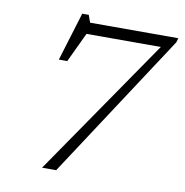

<svg xmlns="http://www.w3.org/2000/svg" viewBox="-82 -820 864 898"><g transform="rotate(10 349.5 -371.0)"><path d="M693 -686.5 243.5 0H176.5L625.5 -652.5H272.5L206 -511.5H166L236.5 -742H267.5L280 -707H699Z"/></g></svg>

Font: Newsreader 6pt Light
Style: Italic
Weight: 300
Italic angle: -17°
Designer: Hugues Gentile
Foundry: Production Type
Version: Version 1.003; ttfautohint (v1.8.3)